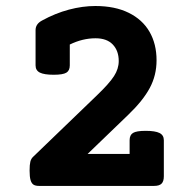

<svg xmlns="http://www.w3.org/2000/svg" viewBox="-20 -610 640 630"><path d="M493.7 -412.1Q493.7 -362.8 471.4 -321.3Q449.2 -279.8 400.9 -233.4L267.6 -105H405.3V-149.9Q405.3 -167 416.5 -173.8Q427.7 -180.7 458 -180.7Q489.3 -180.7 503.4 -173.6Q517.6 -166.5 517.6 -149.9V-31.7Q517.6 -15.1 510.3 -7.6Q502.9 0 485.8 0H107.9Q96.2 0 89.8 -4.2Q83.5 -8.3 80.3 -19Q77.1 -29.8 77.1 -50.3Q77.1 -69.8 79.6 -79.6Q82 -89.4 88.9 -95.7L298.3 -297.4Q338.9 -336.4 354.2 -360.4Q369.6 -384.3 369.6 -409.7Q369.6 -443.4 350.1 -463.9Q330.6 -484.4 293.5 -484.4Q251 -484.4 209 -463.9V-395.5Q209 -378.4 197.8 -371.6Q186.5 -364.7 156.2 -364.7Q125 -364.7 110.8 -371.8Q96.7 -378.9 96.7 -395.5V-511.2Q96.7 -531.2 117.7 -542.5Q161.1 -566.4 206.1 -578.4Q251 -590.3 293 -590.3Q356.9 -590.3 402.1 -568.1Q447.3 -545.9 470.5 -505.9Q493.7 -465.8 493.7 -412.1Z"/></svg>

Font: Courier Prime
Style: Bold
Weight: 700
Designer: Alan Dague-Greene, Quote-Unquote Apps
Foundry: Quote-Unquote Apps
Version: Version 3.018